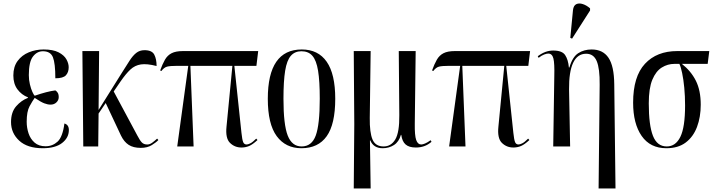

<svg xmlns="http://www.w3.org/2000/svg" viewBox="-20 -823 4018 1079"><path d="M220 10Q134 10 88 -32.5Q42 -75 42 -137Q42 -193 71 -226Q100 -259 137 -273V-276Q101 -290 78 -321Q55 -352 55 -399Q55 -448 79 -480.5Q103 -513 142 -529Q181 -545 225 -545Q278 -545 309 -529Q340 -513 353 -490Q366 -467 366 -445Q366 -417 350.5 -400Q335 -383 291 -383Q291 -467 277.5 -501Q264 -535 221 -535Q188 -535 165 -505Q142 -475 142 -401Q142 -374 148 -349Q154 -324 162 -306.5Q170 -289 175 -285Q244 -309 291 -315Q297 -312 303.5 -303Q310 -294 310 -277Q310 -260 297 -247.5Q284 -235 264 -235Q248 -235 228.5 -242.5Q209 -250 175 -273Q162 -255 146 -225.5Q130 -196 130 -139Q130 -105 140.5 -73.5Q151 -42 174.5 -21.5Q198 -1 236 -1Q275 -1 303.5 -27Q332 -53 342 -129Q367 -122 367 -92Q367 -49 329 -19.5Q291 10 220 10Z M448 0 443 -536H537L534 -205L663 -411Q689 -452 707.5 -481Q726 -510 745.5 -525.5Q765 -541 792 -541Q834 -541 847 -516Q860 -491 860 -452Q806 -466 772 -461Q738 -456 712.5 -432Q687 -408 658 -366L619 -309L752 -61Q766 -34 777 -22.5Q788 -11 808 -11Q822 -11 836 -21.5Q850 -32 863 -44L870 -36Q858 -23 833 -7.5Q808 8 771 8Q729 8 703 -9Q677 -26 660 -61L574 -244L534 -185L532 0Z M976 0 1038 -453H977Q936 -453 919 -448.5Q902 -444 887 -424L880 -427Q893 -463 907 -487.5Q921 -512 944.5 -524Q968 -536 1008 -536H1431L1421 -453H1297L1337 -76Q1341 -38 1346.5 -24.5Q1352 -11 1366 -11Q1374 -11 1387 -17.5Q1400 -24 1420 -44L1427 -36Q1400 -11 1380 -2.5Q1360 6 1337 6Q1299 6 1272.5 -20Q1246 -46 1253 -112L1286 -453H1050L1068 0Z M1674 10Q1585 10 1535 -58Q1485 -126 1485 -268Q1485 -545 1676 -545Q1768 -545 1816 -476Q1864 -407 1864 -268Q1864 -125 1816 -57.5Q1768 10 1674 10ZM1675 0Q1732 0 1754.5 -61.5Q1777 -123 1777 -268Q1777 -367 1767.5 -425.5Q1758 -484 1735.5 -509.5Q1713 -535 1674 -535Q1637 -535 1614.5 -509.5Q1592 -484 1582.5 -425.5Q1573 -367 1573 -268Q1573 -122 1597 -61Q1621 0 1675 0Z M1968 236 1971 -126 1968 -536H2063L2058 -160Q2057 -78 2073.5 -39Q2090 0 2136 0Q2178 0 2201.5 -39.5Q2225 -79 2224 -176L2221 -536H2316L2311 -128Q2310 -61 2319 -36Q2328 -11 2347 -11Q2355 -11 2368.5 -16.5Q2382 -22 2400 -35L2405 -26Q2385 -9 2363.5 -1.5Q2342 6 2317 6Q2279 6 2259.5 -11Q2240 -28 2235 -65H2233Q2222 -26 2194 -8Q2166 10 2131 10Q2079 10 2061 -34H2059L2063 236Z M2504 0 2566 -453H2505Q2464 -453 2447 -448.5Q2430 -444 2415 -424L2408 -427Q2421 -463 2435 -487.5Q2449 -512 2472.5 -524Q2496 -536 2536 -536H2959L2949 -453H2825L2865 -76Q2869 -38 2874.5 -24.5Q2880 -11 2894 -11Q2902 -11 2915 -17.5Q2928 -24 2948 -44L2955 -36Q2928 -11 2908 -2.5Q2888 6 2865 6Q2827 6 2800.5 -20Q2774 -46 2781 -112L2814 -453H2578L2596 0Z M3344 236 3350 -347Q3351 -438 3333.5 -479.5Q3316 -521 3274 -521Q3225 -521 3201 -470Q3177 -419 3178 -321L3184 0H3089L3095 -393Q3097 -467 3090 -494.5Q3083 -522 3061 -522Q3052 -522 3037.5 -516.5Q3023 -511 3007 -498L3002 -507Q3025 -524 3046 -531.5Q3067 -539 3089 -539Q3139 -539 3156 -513.5Q3173 -488 3177 -444H3180Q3197 -503 3229.5 -524Q3262 -545 3305 -545Q3368 -545 3399.5 -498.5Q3431 -452 3432 -349L3439 236ZM3195 -606 3185 -610 3200 -766Q3203 -792 3218.5 -799.5Q3234 -807 3255.5 -800Q3277 -793 3296 -776V-764Z M3725 10Q3634 10 3586 -59Q3538 -128 3538 -246Q3538 -393 3604.5 -464.5Q3671 -536 3786 -536H3966L3957 -464H3812Q3863 -424 3890.5 -369.5Q3918 -315 3918 -235Q3918 -165 3897 -109.5Q3876 -54 3833.5 -22Q3791 10 3725 10ZM3727 0Q3777 0 3803.5 -54Q3830 -108 3830 -230Q3830 -283 3825.5 -330Q3821 -377 3813.5 -412.5Q3806 -448 3798 -464H3770Q3732 -464 3699 -443.5Q3666 -423 3646 -375Q3626 -327 3626 -242Q3626 -119 3649.5 -59.5Q3673 0 3727 0Z"/></svg>

Font: Noto Serif Display ExtraCondensed
Style: Regular
Weight: 400
Width: 2
Designer: Monotype Design Team
Foundry: Monotype Imaging Inc.
Version: Version 2.009